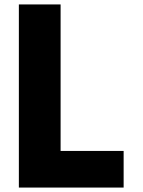

<svg xmlns="http://www.w3.org/2000/svg" viewBox="-20 -845 642 865"><path d="M253 -825V-165H537V0H65V-825Z"/></svg>

Font: Hussar
Style: BoldWeb
Weight: 700
Foundry: Cannot Into Space Fonts
Version: Version 2.00